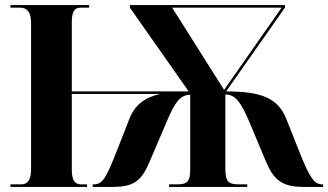

<svg xmlns="http://www.w3.org/2000/svg" viewBox="-20 -734 1289 754"><path d="M21 0H322V-10H297C273 -10 262 -28 262 -68V-365H609C547 -351 509 -321 488 -267L439 -142C397 -36 384 -10 348 -10H344V0H423C512 0 538 -28 571 -107L635 -257C668 -335 688 -361 727 -362V-71C727 -22 717 -10 676 -10H644V0H951V-10H917C875 -10 865 -23 865 -72V-363C905 -362 925 -334 958 -258L1026 -96C1055 -29 1087 0 1170 0H1249V-10H1245C1214 -10 1196 -36 1154 -142L1104 -268C1072 -347 1010 -375 868 -375L1099 -704V-714H490V-704L721 -375H262V-647C262 -690 273 -704 297 -704H330V-714H21V-704H58C84 -704 102 -690 102 -644V-68C102 -28 88 -10 64 -10H21ZM860 -381 656 -704H1086Z"/></svg>

Font: Noto Serif Display Condensed ExtraBold
Style: Regular
Weight: 800
Width: 3
Designer: Monotype Design Team
Foundry: Monotype Imaging Inc.
Version: Version 2.009